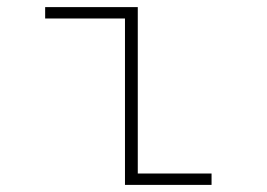

<svg xmlns="http://www.w3.org/2000/svg" viewBox="-20 -520 750 540"><path d="M367.5 -32H575V0H331.5V-468H107V-500H367.5Z"/></svg>

Font: League Mono Thin
Style: Regular
Weight: 100
Width: 6
Designer: Tyler Finck
Foundry: The League of Moveable Type / Tyler Finck
Version: Version 2.300;RELEASE